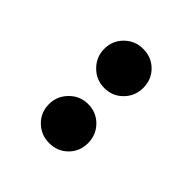

<svg xmlns="http://www.w3.org/2000/svg" viewBox="-10 -933 480 480"><g transform="rotate(-45 230.5 -693.0)"><path d="M132.8 -624Q103.5 -624 83.7 -643.8Q64 -663.6 64 -692.9Q64 -721.7 83.7 -741.9Q103.5 -762.2 132.8 -762.2Q161.1 -762.2 181.6 -741.9Q202.1 -721.7 202.1 -692.9Q202.1 -663.6 181.9 -643.8Q161.6 -624 132.8 -624ZM258.8 -692.9Q258.8 -721.7 279.3 -741.9Q299.8 -762.2 328.1 -762.2Q357.4 -762.2 377.2 -741.9Q397 -721.7 397 -692.9Q397 -663.6 377.2 -643.8Q357.4 -624 328.1 -624Q299.3 -624 279.1 -643.8Q258.8 -663.6 258.8 -692.9Z"/></g></svg>

Font: Nacelle Bold
Style: Regular
Weight: 700
Designer: Sora Sagano
Foundry: Sora Sagano
Version: Version 1.000;FEAKit 1.0